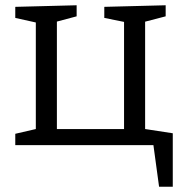

<svg xmlns="http://www.w3.org/2000/svg" viewBox="-20 -551 698 729"><path d="M636 -45V158H584L561 -11L576 0H38V-43L133 -65L116 -39V-487L137 -461L38 -483V-525L271 -531V-489L177 -464L196 -488V-37L174 -61H474L451 -37V-487L465 -465L376 -483V-525L609 -531V-489L513 -464L531 -488V-39L512 -64Z"/></svg>

Font: Pack4
Style: Regular
Weight: 400
Version: Version 2.002